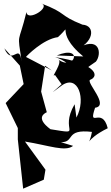

<svg xmlns="http://www.w3.org/2000/svg" viewBox="-20 -841 667 1153"><path d="M346 13C432 14 368 -68 532 -49C514 54 480 1 627 -71C593 -206 507 -63 551 -194C638 -206 500 -342 520 -361C584 -386 548 -462 311 -498C429 -464 450 -349 481 -394C455 -400 511 -441 556 -471C593 -517 581 -637 430 -542C542 -579 558 -688 475 -693C329 -751 387 -760 226 -821C292 -800 142 -707 139 -769C89 -565 83 -657 110 -471C94 -590 54 -440 6 -551L99 -447L122 -336L14 -222L87 -72V-4L119 292L243 238L253 178L130 9C277 33 372 72 419 35ZM428 -215C332 -50 490 -32 283 -65C187 -136 253 -163 261 -167L227 -291L251 -446L291 -418L136 -499C139 -504 238 -606 328 -618C432 -713 296 -653 480 -502L321 -508C486 -576 427 -407 327 -486C365 -473 278 -365 310 -391L350 -335C294 -284 268 -266 350 -327C448 -398 499 -248 439 -135Z"/></svg>

Font: Asimov Silicon
Style: Regular
Weight: 400
Designer: Google
Version: Version 2.000980; 2014